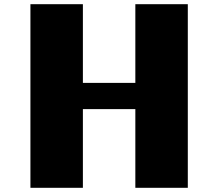

<svg xmlns="http://www.w3.org/2000/svg" viewBox="-20 -895 1040 915"><path d="M125 -875H375V-500H625V-875H875V0H625V-375H375V0H125Z"/></svg>

Font: Dogica Pixel
Style: Bold
Weight: 700
Designer: Roberto Mocci
Version: Version 001.000